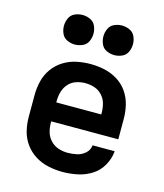

<svg xmlns="http://www.w3.org/2000/svg" viewBox="-114 -846 804 940"><g transform="rotate(15 288.0 -376.0)"><path d="M291 8Q329 8 367 0Q405 -8 437.5 -28.5Q470 -49 489.5 -83.5Q509 -118 512 -156H400Q398 -132 379.5 -115.5Q361 -99 337.5 -94Q314 -89 291 -89Q267 -89 244 -96.5Q221 -104 204 -122Q187 -140 180.5 -163Q174 -186 174 -210V-217H514V-320Q514 -356 505.5 -391Q497 -426 476.5 -455.5Q456 -485 425 -504Q394 -523 359 -530.5Q324 -538 288 -538Q252 -538 217 -530.5Q182 -523 151.5 -504Q121 -485 100 -455.5Q79 -426 70.5 -391Q62 -356 62 -320V-210Q62 -174 70.5 -139Q79 -104 100.5 -74.5Q122 -45 153 -26Q184 -7 219.5 0.5Q255 8 291 8ZM402 -313H174V-320Q174 -344 180.5 -367Q187 -390 203 -408Q219 -426 241.5 -433.5Q264 -441 288 -441Q312 -441 334.5 -433.5Q357 -426 373.5 -408Q390 -390 396 -367Q402 -344 402 -320ZM388 -610Q408 -610 427 -618.5Q446 -627 454.5 -646Q463 -665 463 -685Q463 -705 454.5 -724Q446 -743 427 -751.5Q408 -760 388 -760Q368 -760 349 -751.5Q330 -743 321.5 -724Q313 -705 313 -685Q313 -665 321.5 -646Q330 -627 349 -618.5Q368 -610 388 -610ZM188 -610Q208 -610 227 -618.5Q246 -627 254.5 -646Q263 -665 263 -685Q263 -705 254.5 -724Q246 -743 227 -751.5Q208 -760 188 -760Q168 -760 149 -751.5Q130 -743 121.5 -724Q113 -705 113 -685Q113 -665 121.5 -646Q130 -627 149 -618.5Q168 -610 188 -610Z"/></g></svg>

Font: Iosevka Sparkle Semibold
Style: Regular
Weight: 600
Designer: Belleve Invis
Foundry: Belleve Invis
Version: Version 4.5.0; ttfautohint (v1.8.3)